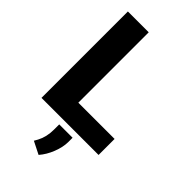

<svg xmlns="http://www.w3.org/2000/svg" viewBox="-288 -791 1117 1117"><g transform="rotate(45 271.0 -232.0)"><path d="M225.1 -131.8H523.4V0H53.7V-710.9H225.1ZM276.4 246.6 198.7 207.5 211.4 185.1Q235.8 139.2 235.8 79.6V36.1H345.7V72.3Q345.2 114.3 326.2 162.8Q307.1 211.4 276.4 246.6Z"/></g></svg>

Font: Roboto Black
Style: Regular
Weight: 900
Designer: Google
Version: Version 2.134; 2016